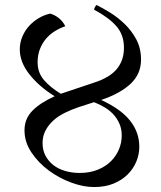

<svg xmlns="http://www.w3.org/2000/svg" viewBox="-20 -757 649 776"><path d="M360 -1Q317 -1 268 -19Q219 -37 177 -68Q135 -99 107 -141Q79 -183 79 -230Q79 -277 111 -309.5Q143 -342 201 -368Q138 -407 99 -456.5Q60 -506 60 -557Q60 -585 70.5 -609.5Q81 -634 98 -652.5Q115 -671 137 -684Q159 -697 183 -702Q201 -697 217.5 -684Q234 -671 244 -651Q223 -644 202.5 -631.5Q182 -619 166.5 -601Q151 -583 141.5 -559Q132 -535 132 -505Q132 -462 159.5 -431.5Q187 -401 226 -378L360 -423Q423 -443 452 -478Q481 -513 481 -564Q481 -616 450.5 -651Q420 -686 360 -718Q361 -723 364 -728.5Q367 -734 370 -737Q394 -725 425 -706Q456 -687 484 -660Q512 -633 531 -597.5Q550 -562 550 -516Q550 -458 508 -418.5Q466 -379 389 -353Q469 -316 506 -269Q543 -222 543 -164Q543 -133 531 -104Q519 -75 496 -52Q473 -29 439 -15Q405 -1 360 -1ZM472 -209Q472 -236 462.5 -257.5Q453 -279 437.5 -295.5Q422 -312 401.5 -324Q381 -336 360 -344L298 -324Q268 -314 241 -300.5Q214 -287 194.5 -269Q175 -251 163.5 -228.5Q152 -206 152 -179Q152 -150 164 -127.5Q176 -105 196 -89.5Q216 -74 243.5 -66Q271 -58 302 -58Q343 -58 375 -71Q407 -84 428.5 -105.5Q450 -127 461 -154Q472 -181 472 -209Z"/></svg>

Font: Gotu
Style: Regular
Weight: 400
Designer: Sarang Kulkarni & Kailash Malviya
Foundry: Ek Type
Version: Version 2.320;hotconv 1.0.109;makeotfexe 2.5.65596; ttfautoh